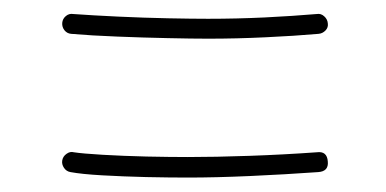

<svg xmlns="http://www.w3.org/2000/svg" viewBox="-20 -437 551 274"><path d="M68.8 -404.3Q69.3 -410.2 74 -414.1Q78.6 -418 84.5 -417Q112.3 -415 148.7 -413.3Q185.1 -411.6 219.7 -410.9Q254.4 -410.2 276.9 -410.2Q317.4 -410.2 357.7 -412.1Q397.9 -414.1 432.1 -417Q438 -418 442.6 -413.8Q447.3 -409.7 447.8 -403.8Q448.7 -397.9 444.6 -393.6Q440.4 -389.2 434.6 -388.7Q400.4 -385.7 359.1 -383.8Q317.9 -381.8 276.9 -381.8Q254.4 -381.8 219.2 -382.6Q184.1 -383.3 147.2 -384.8Q110.4 -386.2 81.5 -388.7Q75.7 -389.2 72 -393.8Q68.4 -398.4 68.8 -404.3ZM68.8 -208Q69.8 -213.9 75 -217.5Q80.1 -221.2 85.4 -219.7Q97.7 -217.8 126.7 -216.1Q155.8 -214.4 189.2 -213.6Q222.7 -212.9 248 -212.9Q287.1 -212.9 335.9 -214.6Q384.8 -216.3 432.1 -219.7Q446.8 -221.7 447.8 -206.5Q449.2 -192.4 434.1 -191.4Q386.2 -188 336.9 -185.8Q287.6 -183.6 248 -183.6Q222.2 -183.6 188.7 -184.3Q155.3 -185.1 125.7 -186.8Q96.2 -188.5 80.6 -191.4Q74.7 -192.4 71.3 -197.5Q67.9 -202.6 68.8 -208Z"/></svg>

Font: Mikhak-DS2-FD ExtraLight
Style: Regular
Weight: 200
Designer: Amin Abedi
Version: Version 3.2